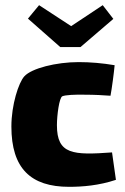

<svg xmlns="http://www.w3.org/2000/svg" viewBox="-20 -709 484 742"><path d="M291 -527 418 -636 377 -689 255 -608 131 -689 88 -637 213 -527ZM413 -120C262 -109 200 -112 200 -225C200 -264 209 -332 221 -337C233 -342 269 -344 310 -343C344 -343 381 -341 407 -339C412 -364 421 -433 423 -457C376 -465 329 -469 284 -469C197 -469 102 -445 74 -414C52 -390 24 -304 24 -220C24 -58 99 13 247 13C299 13 362 8 428 -14Z"/></svg>

Font: FilmFarsi Display
Style: Regular
Weight: 400
Designer: Borna Izadpanah
Foundry: Borna Izadpanah
Version: Version 1.000;PS 001.000;hotconv 1.0.88;makeotf.lib2.5.64775